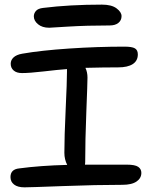

<svg xmlns="http://www.w3.org/2000/svg" viewBox="-20 -802 648 823"><path d="M190.9 -683.1Q161.1 -683.1 143.1 -698Q125 -712.9 125 -731.9Q125 -744.6 134 -755.1Q143.1 -765.6 165 -768.1Q278.3 -782.2 417 -782.2Q458.5 -782.2 479.7 -766.1Q501 -750 501 -732.9Q501 -714.8 487.5 -703.9Q474.1 -692.9 450.2 -692.9Q352.1 -692.9 272.5 -688Q192.9 -683.1 190.9 -683.1ZM85 1Q55.7 1 40.3 -11Q24.9 -22.9 24.9 -43Q24.9 -76.2 62 -80.1Q152.8 -92.3 268.1 -95.2Q255.9 -118.7 255.9 -147Q255.9 -215.3 261.5 -334Q267.1 -452.6 267.1 -494.1V-505.9Q227.5 -502.9 167 -495.8Q106.4 -488.8 74.2 -488.8Q51.3 -488.8 38.6 -499.8Q25.9 -510.7 25.9 -528.8Q25.9 -544.4 38.1 -555.9Q50.3 -567.4 75.2 -571.8Q155.8 -585.9 276.9 -594Q397.9 -602.1 513.2 -602.1Q545.9 -602.1 558.3 -594.7Q570.8 -587.4 570.8 -568.8Q570.8 -541.5 549.1 -527.3Q527.3 -513.2 486.8 -513.2Q424.3 -513.2 346.2 -511.2Q355 -492.7 355 -469.2Q355 -447.3 350.1 -323.7Q345.2 -200.2 345.2 -106.9Q345.2 -105 344.7 -101.3Q344.2 -97.7 344.2 -96.2H523.9Q558.6 -96.2 572.3 -86.9Q585.9 -77.6 585.9 -61Q585.9 -38.1 565.2 -23.9Q544.4 -9.8 504.9 -9.8Q394 -9.8 250.7 -4.4Q107.4 1 85 1Z"/></svg>

Font: Shantell Sans Irregular Bouncy
Style: Regular
Weight: 400
Designer: Stephen Nixon, Anya Danilova, Shantell Martin
Foundry: Arrow Type
Version: Version 1.006;[9816181b4]